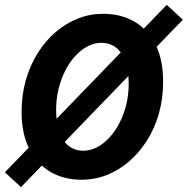

<svg xmlns="http://www.w3.org/2000/svg" viewBox="-31 -720 765 782"><path d="M54.5 42.2 -11.1 -18.2 648.1 -700.2 713.7 -639.8ZM301.8 12Q227.7 12 172.8 -20.9Q117.8 -53.9 87.3 -115.6Q56.9 -177.3 56.9 -263.6Q56.9 -333 74.2 -393.7Q91.6 -454.3 122.7 -503.9Q153.9 -553.5 195.5 -589.3Q237.2 -625.1 286.2 -644.4Q335.2 -663.8 388.5 -663.8Q463 -663.8 518.3 -630.8Q573.5 -597.9 603.5 -536.4Q633.4 -474.9 633.4 -388.2Q633.4 -318.7 616.3 -258.1Q599.2 -197.5 567.8 -147.9Q536.4 -98.3 494.8 -62.5Q453.2 -26.6 404.2 -7.3Q355.2 12 301.8 12ZM309 -106.2Q336.7 -106.2 363.4 -119.9Q390.2 -133.6 413.6 -158.6Q437.1 -183.6 454.9 -217.7Q472.8 -251.8 483 -292.7Q493.2 -333.6 493.2 -379.1Q493.2 -430.9 480.4 -468.1Q467.6 -505.3 442.5 -525.4Q417.5 -545.6 381.4 -545.6Q353.6 -545.6 326.9 -531.9Q300.2 -518.2 276.7 -493.1Q253.2 -468.1 235.6 -434Q218 -400 207.8 -359Q197.6 -318.1 197.6 -272.7Q197.6 -220.8 210.4 -183.7Q223.2 -146.5 248 -126.3Q272.8 -106.2 309 -106.2Z"/></svg>

Font: Source Sans 3
Style: Italic
Weight: 200
Italic angle: -11°
Designer: Paul D. Hunt
Foundry: Adobe
Version: Version 3.046;hotconv 1.0.118;makeotfexe 2.5.65603